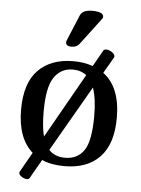

<svg xmlns="http://www.w3.org/2000/svg" viewBox="-57 -793 671 915"><g transform="rotate(5 279.0 -336.0)"><path d="M300 -586Q287 -570 263 -570Q236 -570 236 -589Q236 -594 238 -598L290 -723Q302 -749 347 -749Q401 -749 401 -725Q401 -719 398 -716ZM425 -459Q508 -397 508 -251Q508 -126 448 -63Q388 0 279 0Q215 0 171 -20L119 71Q116 77 107 77Q94 77 81 68.5Q68 60 68 50Q68 47 69 45L123 -50Q50 -114 50 -251Q50 -378 111 -440Q172 -502 279 -502Q330 -502 372 -487L416 -565Q419 -571 429 -571Q443 -571 457 -561.5Q471 -552 471 -542Q471 -539 470 -537ZM158 -251Q158 -177 170 -132L345 -441Q318 -462 279 -462Q223 -462 190.5 -415Q158 -368 158 -251ZM279 -40Q338 -40 369 -85.5Q400 -131 400 -251Q400 -333 382 -385L201 -71Q228 -40 279 -40Z"/></g></svg>

Font: Marmelad
Style: Regular
Weight: 400
Designer: Manvel Shmavonyan
Foundry: Cyreal
Version: Version 1.001;PS 001.001;hotconv 1.0.88;makeotf.lib2.5.64775